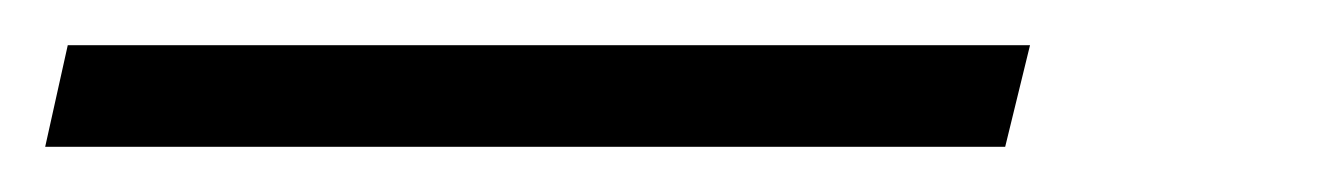

<svg xmlns="http://www.w3.org/2000/svg" viewBox="-42 57 585 85"><path d="M-22 122 -12 77H414L403 122Z"/></svg>

Font: Ysabeau Office Light
Style: Italic
Weight: 300
Italic angle: -12°
Designer: Christian Thalmann (Catharsis Fonts)
Version: Version 2.001;gftools[0.9.30]; featfreeze: tnum,lnum,ss02